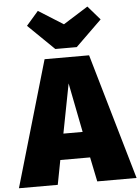

<svg xmlns="http://www.w3.org/2000/svg" viewBox="-93 -1092 834 1143"><g transform="rotate(-5 324.5 -521.0)"><path d="M473 -1042 325 -949 177 -1042 105 -959 261 -807H389L545 -959ZM441 0H676L458 -752H192L-27 0H205L233 -146H411ZM265 -301 322 -596 380 -301Z"/></g></svg>

Font: Glow Sans SC Normal Heavy
Style: Regular
Weight: 900
Designer: Ryoko NISHIZUKA (kana, bopomofo & ideographs); Paul D. Hunt (Latin, Greek & Cyrillic); Sandoll Communications, Soo-young
Version: Version 0.93